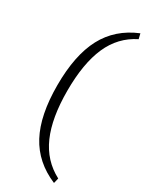

<svg xmlns="http://www.w3.org/2000/svg" viewBox="-242 -843 842 1061"><g transform="rotate(30 179.0 -312.5)"><path d="M313 -790 321 -757Q218 -706 170 -597Q122 -488 122 -313Q122 -141 170 -31.5Q218 78 321 132L313 165Q182 110 120.5 -5.5Q59 -121 59 -312Q59 -504 120.5 -620Q182 -736 313 -790Z"/></g></svg>

Font: Exo 2.0 Light
Style: Regular
Weight: 300
Designer: Natanael Gama
Version: Version 1.001;PS 001.001;hotconv 1.0.70;makeotf.lib2.5.58329